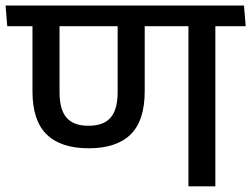

<svg xmlns="http://www.w3.org/2000/svg" viewBox="-42 -654 883 674"><path d="M714 -587.5H619.5V0H714ZM573 -562H820.5L814.5 -634.5H567ZM-16.5 -562H770L764 -634.5H-22.5ZM269.5 -133.5Q367 -133.5 416.5 -182Q466 -230.5 466 -333.5V-588H371V-331Q371 -269.5 346.2 -241Q321.5 -212.5 268.5 -212.5Q216 -212.5 191.5 -241Q167 -269.5 167 -331V-588H72V-333.5Q72 -230.5 121.8 -182Q171.5 -133.5 269.5 -133.5Z"/></svg>

Font: Anek Devanagari Medium
Style: Regular
Weight: 500
Designer: Kailash Malviya (Devanagari) & Yesha Goshar (Latin)
Foundry: Ek Type
Version: Version 1.003